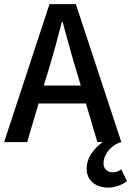

<svg xmlns="http://www.w3.org/2000/svg" viewBox="-22 -674 623 911"><path d="M389.2 126.5Q389.2 87.4 412.8 53.2Q436.5 19 466.3 0H439.9L385.7 -183.1H161.1L106.9 0H-2.4L212.9 -654.3H337.9L553.7 0Q529.8 6.8 510.5 22.7Q491.2 38.6 480.2 59.3Q469.2 80.1 469.2 100.6Q469.2 121.1 481.9 132.3Q494.6 143.6 512.7 143.6Q534.7 143.6 553.7 129.4L580.6 185.5Q564 198.7 538.8 207.5Q513.7 216.3 491.7 216.3Q462.9 216.3 439.5 205.8Q416 195.3 402.6 175Q389.2 154.8 389.2 126.5ZM271.5 -569.8Q241.2 -451.2 211.9 -353L185.5 -268.1H361.3L335.9 -353Q317.9 -411.6 281.7 -545.4L275.4 -569.8Z"/></svg>

Font: Varta
Style: Bold
Weight: 700
Designer: Joana Correia, Viktoriya Grabowska, Eben Sorkin
Foundry: Sorkin Type
Version: Version 1.002; ttfautohint (v1.3) -l 8 -r 24 -G 200 -x 12 -H